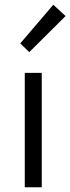

<svg xmlns="http://www.w3.org/2000/svg" viewBox="-20 -794 298 814"><path d="M85 0V-485H157V0ZM104 -573 66 -610 206 -774 258 -726Z"/></svg>

Font: Assistant ExtraLight
Style: Regular
Weight: 400
Version: Version 3.000